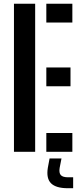

<svg xmlns="http://www.w3.org/2000/svg" viewBox="-20 -820 439 1037"><path d="M55.4 0V-800H169.9V0ZM230.2 0V-101.7H370.8V0ZM230.2 -353.9V-455.6H360.8V-353.9ZM230.2 -698.3V-800H370.8V-698.3ZM375.1 196.6H346.6Q282.5 196.6 255.8 170.1Q229.1 143.7 238.3 86.5L247.7 36H312.1L302.2 86.5Q297.7 113.8 308.4 125.7Q319.2 137.5 347 137.5H375.1Z"/></svg>

Font: Big Shoulders Stencil Text Thin
Style: Regular
Weight: 100
Designer: Patric King
Foundry: XO Type Co
Version: Version 2.001